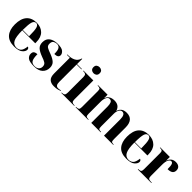

<svg xmlns="http://www.w3.org/2000/svg" viewBox="247 -2015 3269 3269"><g transform="rotate(45 1881.0 -380.5)"><path d="M296 10Q406 10 452.5 -30Q499 -70 499 -111Q499 -145 465 -156Q454 -65 421 -34.5Q388 -4 338 -4Q269 -4 236 -66.5Q203 -129 203 -284H515V-307Q515 -427 452.5 -488.5Q390 -550 286 -550Q169 -550 105.5 -478Q42 -406 42 -265Q42 -134 105 -62Q168 10 296 10ZM204 -294Q205 -436 222.5 -488Q240 -540 284 -540Q323 -540 339.5 -488.5Q356 -437 356 -294Z M780 10Q881 10 934.5 -39Q988 -88 988 -167Q988 -232 950 -269Q912 -306 826 -339Q762 -361 726.5 -381.5Q691 -402 691 -449Q691 -503 721.5 -521Q752 -539 785 -539Q830 -539 852 -506Q874 -473 874 -385Q966 -385 966 -447Q966 -482 929.5 -515.5Q893 -549 798 -549Q704 -549 646 -508.5Q588 -468 588 -383Q588 -315 627.5 -277Q667 -239 760 -204Q816 -186 851.5 -164Q887 -142 887 -93Q887 -50 858.5 -25Q830 0 783 0Q719 0 696 -41Q673 -82 673 -179Q636 -179 611 -163Q586 -147 586 -102Q586 -56 625 -23Q664 10 780 10Z M1253 10Q1307 10 1342 0.5Q1377 -9 1394 -18V-28Q1361 -17 1331 -17Q1269 -17 1269 -105V-526H1386V-536H1269V-662H1259Q1241 -591 1178 -561Q1122 -534 1036 -536V-526H1106V-149Q1106 -62 1145.5 -26Q1185 10 1253 10Z M1578 -625Q1609 -625 1631 -643Q1653 -661 1653 -698Q1653 -736 1631 -753.5Q1609 -771 1578 -771Q1547 -771 1525 -753.5Q1503 -736 1503 -698Q1503 -661 1525 -643Q1547 -625 1578 -625ZM1427 0H1738V-10H1721Q1693 -10 1677.5 -24Q1662 -38 1662 -80V-536H1425V-526H1445Q1468 -526 1484.5 -513Q1501 -500 1501 -460V-82Q1501 -39 1486 -24.5Q1471 -10 1443 -10H1427Z M1771 0H2075V-10H2063Q2033 -10 2019.5 -21Q2006 -32 2006 -73V-369Q2006 -428 2025.5 -469.5Q2045 -511 2080 -511Q2120 -511 2134 -478.5Q2148 -446 2148 -390V0H2375V-10H2365Q2332 -10 2320.5 -21.5Q2309 -33 2309 -79V-380Q2309 -436 2330 -473.5Q2351 -511 2386 -511Q2455 -511 2455 -390V0H2678V-10H2671Q2638 -10 2627.5 -22Q2617 -34 2617 -81V-356Q2617 -550 2454 -550Q2389 -549 2354 -521Q2319 -493 2307 -446H2305Q2274 -550 2161 -550Q2097 -550 2059.5 -524.5Q2022 -499 2007 -454H2005V-536H1775V-526H1785Q1813 -526 1829 -516Q1845 -506 1845 -466V-76Q1845 -32 1829 -21Q1813 -10 1782 -10H1771Z M2997 10Q3107 10 3153.5 -30Q3200 -70 3200 -111Q3200 -145 3166 -156Q3155 -65 3122 -34.5Q3089 -4 3039 -4Q2970 -4 2937 -66.5Q2904 -129 2904 -284H3216V-307Q3216 -427 3153.5 -488.5Q3091 -550 2987 -550Q2870 -550 2806.5 -478Q2743 -406 2743 -265Q2743 -134 2806 -62Q2869 10 2997 10ZM2905 -294Q2906 -436 2923.5 -488Q2941 -540 2985 -540Q3024 -540 3040.5 -488.5Q3057 -437 3057 -294Z M3268 0H3595V-10H3574Q3535 -10 3519.5 -24Q3504 -38 3504 -76V-345Q3504 -427 3525 -465Q3546 -503 3572 -503Q3601 -503 3612.5 -472Q3624 -441 3624 -362Q3747 -362 3747 -453Q3747 -499 3718 -523.5Q3689 -548 3639 -548Q3587 -548 3553 -520.5Q3519 -493 3506 -448H3504V-536H3274V-526H3283Q3316 -526 3328.5 -513Q3341 -500 3341 -466V-76Q3341 -38 3327 -24Q3313 -10 3279 -10H3268Z"/></g></svg>

Font: Noto Serif Display SemiCondensed Extra
Style: Regular
Weight: 800
Width: 4
Designer: Monotype Design Team
Foundry: Monotype Imaging Inc.
Version: Version 1.900